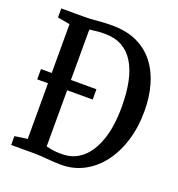

<svg xmlns="http://www.w3.org/2000/svg" viewBox="-136 -861 907 981"><g transform="rotate(20 317.0 -370.5)"><path d="M300.5 8Q277 7.5 258 6.2Q239 5 222.5 3.5Q206 2 189.2 1Q172.5 0 153.5 0H30.5V-48L99.5 -58V-682L32.5 -694V-743H152Q182 -743 205.8 -745Q229.5 -747 253.5 -748.8Q277.5 -750.5 308 -750.5Q385.5 -750.5 442.5 -724Q499.5 -697.5 537 -649.2Q574.5 -601 593 -536.2Q611.5 -471.5 611.5 -395Q611.5 -306 588.2 -231.5Q565 -157 523 -103Q481 -49 424.2 -20Q367.5 9 300.5 8ZM295 -45Q354.5 -46 399.2 -84.2Q444 -122.5 469.5 -196Q495 -269.5 495 -375.5Q495 -452.5 482.5 -512.2Q470 -572 444.5 -613.2Q419 -654.5 379.8 -676Q340.5 -697.5 286.5 -697.5Q264.5 -697.5 250.2 -696.2Q236 -695 225.5 -693.2Q215 -691.5 204 -691L203.5 -55Q219.5 -51 232.2 -48.8Q245 -46.5 259.5 -45.5Q274 -44.5 295 -45ZM41 -360.5V-416.5H342.5V-360.5Z"/></g></svg>

Font: Merriweather 24pt SemiCondensed
Style: Regular
Weight: 400
Width: 4
Designer: Eben Sorkin
Foundry: Eben Sorkin
Version: Version 2.100